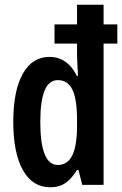

<svg xmlns="http://www.w3.org/2000/svg" viewBox="-20 -780 515 810"><path d="M192 10Q117 10 76.5 -62.5Q36 -135 36 -266Q36 -397 76 -468.5Q116 -540 189 -540Q213 -540 234 -531.5Q255 -523 273 -505Q291 -487 304 -460H309Q308 -488 306.5 -509.5Q305 -531 305 -546V-596H210V-677H305V-760H417V-677H475V-596H417V0H327L311 -63H305Q290 -39 273.5 -22.5Q257 -6 237.5 2Q218 10 192 10ZM224 -84Q265 -84 285 -124.5Q305 -165 305 -251V-275Q305 -361 285.5 -401.5Q266 -442 224 -442Q186 -442 168 -397.5Q150 -353 150 -266Q150 -175 168.5 -129.5Q187 -84 224 -84Z"/></svg>

Font: Noto Sans Display ExtraCondensed SemiBold
Style: Regular
Weight: 600
Width: 2
Designer: Monotype Design Team
Foundry: Monotype Imaging Inc.
Version: Version 2.003